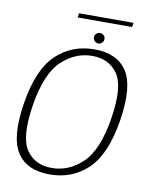

<svg xmlns="http://www.w3.org/2000/svg" viewBox="-85 -815 711 883"><g transform="rotate(10 271.0 -373.0)"><path d="M207 4Q312.5 4 385.2 -65.5Q458 -135 484 -297Q509.5 -458.5 463.8 -528.5Q418 -598.5 312 -598.5Q206 -598.5 133 -528.8Q60 -459 34.5 -297Q9 -136 54.8 -66Q100.5 4 207 4ZM211.5 -27Q132 -27 92.2 -86.2Q52.5 -145.5 76.5 -297Q101 -447.5 164.2 -507.2Q227.5 -567 307 -567Q386.5 -567 426.5 -507.8Q466.5 -448.5 442 -297Q417.5 -146.5 354.2 -86.8Q291 -27 211.5 -27ZM323.5 -628Q334 -628 341 -635.5Q348 -643 348 -653Q348 -663 340.8 -670Q333.5 -677 324 -677Q313.5 -677 306.2 -670Q299 -663 299 -653Q299 -642.5 306.2 -635.2Q313.5 -628 323.5 -628ZM209 -729.5H463.5L467 -749.5H212.5Z"/></g></svg>

Font: Anybody Thin ExtraLight
Style: Italic
Weight: 250
Italic angle: -10°
Version: Version 1.113;gftools[0.9.25]